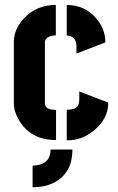

<svg xmlns="http://www.w3.org/2000/svg" viewBox="-20 -577 485 791"><path d="M114.3 194.3V105.5Q187.5 103.5 188.5 39.1H278.3Q278.3 131.8 209 171.9Q169.9 194.3 114.3 194.3ZM37.1 -151.4V-407.2Q38.1 -458 80.1 -502.9Q130.9 -556.6 210 -556.6V-431.6Q168.9 -428.7 165 -405.3V-151.4Q165 -127.9 199.2 -125Q205.1 -124 210.9 -124V0Q107.4 0 58.6 -81.1Q37.1 -117.2 37.1 -151.4ZM254.9 -430.7V-556.6Q332 -556.6 379.9 -497.1Q414.1 -455.1 414.1 -402.3L294.9 -356.4V-388.7Q293 -429.7 254.9 -430.7ZM254.9 1V-125Q296.9 -125 303.7 -147.5Q306.6 -156.2 306.6 -168V-200.2L425.8 -154.3Q426.8 -87.9 365.2 -38.1Q314.5 2.9 254.9 1Z"/></svg>

Font: Post No Bills Jaffna ExtraBold
Style: Regular
Weight: 800
Designer: Kosala Senevirathne, Siva Puranthara, Lasantha Premarathna, Tharique Azeez
Foundry: Mooniak
Version: Version 1.220 ; ttfautohint (v1.6)